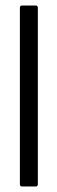

<svg xmlns="http://www.w3.org/2000/svg" viewBox="-20 -675 208 695"><path d="M59 0Q52 0 52 -9V-646Q52 -655 59 -655H110Q117 -655 117 -646V-9Q117 0 110 0Z"/></svg>

Font: Sofia Sans Extra Condensed
Style: Regular
Weight: 400
Designer: Botio Nikoltchev, Ani Petrova
Foundry: lettersoup
Version: Version 4.101